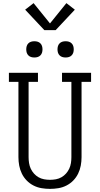

<svg xmlns="http://www.w3.org/2000/svg" viewBox="-20 -1201 640 1229"><path d="M300 8Q273 8 246 3.5Q219 -1 194.5 -13.5Q170 -26 151 -45.5Q132 -65 120 -89.5Q108 -114 103 -141Q98 -168 98 -195V-677H37V-735H223V-677H163V-195Q163 -176 166 -157Q169 -138 177 -121Q185 -104 197.5 -90Q210 -76 226.5 -66.5Q243 -57 262 -53.5Q281 -50 300 -50Q319 -50 338 -53.5Q357 -57 373.5 -66.5Q390 -76 402.5 -90Q415 -104 423 -121Q431 -138 434 -157Q437 -176 437 -195V-677H377V-735H563V-677H502V-195Q502 -168 497 -141Q492 -114 480 -89.5Q468 -65 449 -45.5Q430 -26 405.5 -13.5Q381 -1 354 3.5Q327 8 300 8ZM400 -833Q389 -833 379 -836Q369 -839 361.5 -846.5Q354 -854 351 -864Q348 -874 348 -885Q348 -896 351 -906Q354 -916 361.5 -923.5Q369 -931 379 -934Q389 -937 400 -937Q411 -937 421 -934Q431 -931 438.5 -923.5Q446 -916 449 -906Q452 -896 452 -885Q452 -874 449 -864Q446 -854 438.5 -846.5Q431 -839 421 -836Q411 -833 400 -833ZM200 -833Q189 -833 179 -836Q169 -839 161.5 -846.5Q154 -854 151 -864Q148 -874 148 -885Q148 -896 151 -906Q154 -916 161.5 -923.5Q169 -931 179 -934Q189 -937 200 -937Q211 -937 221 -934Q231 -931 238.5 -923.5Q246 -916 249 -906Q252 -896 252 -885Q252 -874 249 -864Q246 -854 238.5 -846.5Q231 -839 221 -836Q211 -833 200 -833ZM264 -1008 141 -1139 195 -1181 300 -1051 405 -1181 459 -1139 336 -1008Z"/></svg>

Font: Iosevka Curly Slab LtEx
Style: Regular
Weight: 300
Width: 7
Monospace: yes
Designer: Belleve Invis
Foundry: Belleve Invis
Version: Version 11.1.0; ttfautohint (v1.8.3)